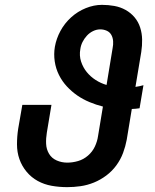

<svg xmlns="http://www.w3.org/2000/svg" viewBox="-20 -763 640 791"><path d="M257 8Q224 8 193 2.5Q162 -3 135.5 -17.5Q109 -32 89.5 -55.5Q70 -79 60 -107.5Q50 -136 50 -168.5Q50 -201 55 -233L72 -331H192L173 -217Q169 -193 170 -170.5Q171 -148 182 -129.5Q193 -111 213.5 -102Q234 -93 257 -93Q279 -93 301.5 -99.5Q324 -106 342.5 -122Q361 -138 371 -159.5Q381 -181 384 -203L404 -324Q376 -331 348.5 -342.5Q321 -354 298 -370Q275 -386 255.5 -407Q236 -428 223 -454Q210 -480 205.5 -510Q201 -540 206 -570Q212 -604 229 -635.5Q246 -667 273 -691.5Q300 -716 333.5 -729.5Q367 -743 400 -743Q426 -743 451 -738.5Q476 -734 497.5 -722Q519 -710 534.5 -691.5Q550 -673 557.5 -649.5Q565 -626 565.5 -600.5Q566 -575 562 -549L538 -405Q546 -406 555 -408Q564 -410 571 -412L555 -317Q547 -316 539 -315Q531 -314 523 -314L502 -187Q497 -160 487 -133Q477 -106 459.5 -82Q442 -58 418 -40Q394 -22 367 -11Q340 0 312 4Q284 8 257 8ZM419 -413 444 -565Q447 -579 446 -593.5Q445 -608 438.5 -619.5Q432 -631 419.5 -636.5Q407 -642 393 -642Q378 -642 363.5 -635Q349 -628 338 -616Q327 -604 320 -590Q313 -576 311 -561Q306 -534 314 -509.5Q322 -485 337.5 -466Q353 -447 374 -433.5Q395 -420 419 -413Z"/></svg>

Font: Iosevka Extended
Style: Bold Italic
Weight: 700
Width: 7
Italic angle: -9°
Monospace: yes
Designer: Belleve Invis
Foundry: Belleve Invis
Version: Version 32.5.0; ttfautohint (v1.8.4)